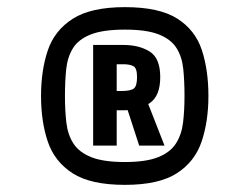

<svg xmlns="http://www.w3.org/2000/svg" viewBox="-20 -797 646 538"><path d="M95 -528Q95 -600 114 -656Q133 -712 184 -744.5Q235 -777 330 -777Q426 -777 476.5 -745Q527 -713 545.5 -657Q564 -601 564 -528Q564 -457 545 -400.5Q526 -344 475.5 -311.5Q425 -279 330 -279Q234 -279 183.5 -311.5Q133 -344 114 -400Q95 -456 95 -528ZM331 -509H394L441 -389H370ZM497 -528Q497 -570 493.5 -604Q490 -638 474.5 -662.5Q459 -687 425 -700.5Q391 -714 330 -714Q269 -714 234.5 -700.5Q200 -687 184.5 -662Q169 -637 165.5 -603Q162 -569 162 -528Q162 -487 166 -453Q170 -419 186 -394.5Q202 -370 236 -356.5Q270 -343 330 -343Q389 -343 423 -356.5Q457 -370 473 -395Q489 -420 493 -454Q497 -488 497 -528ZM241 -671H326Q370 -671 399.5 -652.5Q429 -634 429 -581Q429 -528 399.5 -508Q370 -488 326 -488H307V-389H241ZM364 -581Q364 -606 354 -611.5Q344 -617 325 -617H307V-542H320Q346 -542 355 -549Q364 -556 364 -581Z"/></svg>

Font: Khand Variable Light
Style: Regular
Weight: 300
Designer: Satya Rajpurohit
Foundry: Indian Type Foundry
Version: Version 3.000